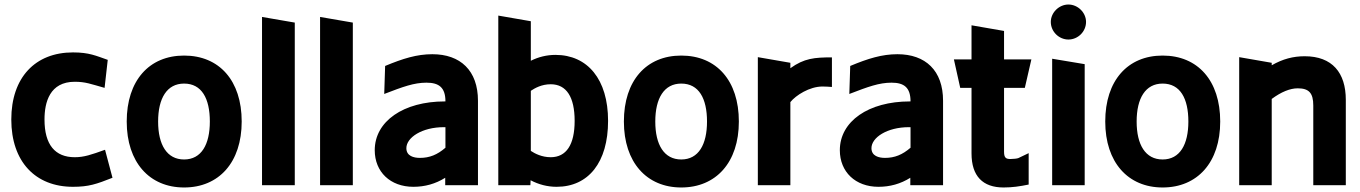

<svg xmlns="http://www.w3.org/2000/svg" viewBox="-20 -820 6023 850"><path d="M303 7C373 7 407 -5 478 -33L445 -157C384 -135 352 -124 311 -124C224 -124 177 -179 177 -291C177 -367 200 -458 311 -458C359 -458 382 -448 443 -431L457 -555C405 -573 375 -588 303 -588C136 -588 30 -477 30 -291C30 -104 137 7 303 7Z M795 10C949 10 1050 -101 1050 -282C1050 -463 951 -574 795 -574C640 -574 541 -463 541 -282C541 -101 642 10 795 10ZM680 -282C680 -385 719 -450 795 -450C873 -450 909 -384 909 -282C909 -181 872 -114 795 -114C719 -114 680 -179 680 -282Z M1140 0H1285V-720L1140 -745Z M1397 0H1542V-720L1397 -745Z M1810 7C1861 7 1908 -6 1951 -33V0H2096V-374C2096 -508 2018 -580 1894 -580C1826 -580 1764 -561 1685 -528L1681 -404C1764 -436 1813 -454 1868 -454C1924 -454 1952 -432 1952 -371H1949C1766 -371 1639 -283 1639 -155C1639 -59 1708 7 1810 7ZM1779 -164C1779 -211 1848 -257 1945 -257H1952V-166C1916 -135 1882 -121 1839 -121C1812 -121 1779 -129 1779 -164Z M2444 7C2585 7 2672 -101 2672 -285C2672 -469 2581 -577 2439 -577C2401 -577 2364 -568 2330 -551V-726L2186 -751V0H2328L2329 -22C2365 -3 2404 7 2444 7ZM2330 -152V-418C2348 -430 2378 -447 2418 -447C2488 -447 2524 -390 2524 -285C2524 -179 2487 -124 2418 -124C2379 -124 2348 -140 2330 -152Z M2996 10C3150 10 3251 -101 3251 -282C3251 -463 3152 -574 2996 -574C2841 -574 2742 -463 2742 -282C2742 -101 2843 10 2996 10ZM2881 -282C2881 -385 2920 -450 2996 -450C3074 -450 3110 -384 3110 -282C3110 -181 3073 -114 2996 -114C2920 -114 2881 -179 2881 -282Z M3335 0H3479V-368C3503 -398 3564 -437 3621 -437C3648 -437 3637 -436 3663 -435V-566C3586 -566 3540 -562 3479 -518V-542L3335 -567Z M3869 7C3920 7 3967 -6 4010 -33V0H4155V-374C4155 -508 4077 -580 3953 -580C3885 -580 3823 -561 3744 -528L3740 -404C3823 -436 3872 -454 3927 -454C3983 -454 4011 -432 4011 -371H4008C3825 -371 3698 -283 3698 -155C3698 -59 3767 7 3869 7ZM3838 -164C3838 -211 3907 -257 4004 -257H4011V-166C3975 -135 3941 -121 3898 -121C3871 -121 3838 -129 3838 -164Z M4423 10C4462 10 4495 5 4534 -3V-142L4488 -120C4483 -118 4466 -116 4453 -116C4434 -116 4425 -121 4425 -148V-431H4517L4546 -557H4425V-683L4281 -708V-557H4203L4231 -431H4281V-141C4281 -40 4331 10 4423 10Z M4638 0H4782V-536L4638 -560ZM4632 -723C4632 -680 4668 -645 4710 -645C4752 -645 4788 -680 4788 -723C4788 -764 4752 -800 4710 -800C4668 -800 4632 -764 4632 -723Z M5127 10C5281 10 5382 -101 5382 -282C5382 -463 5283 -574 5127 -574C4972 -574 4873 -463 4873 -282C4873 -101 4974 10 5127 10ZM5012 -282C5012 -385 5051 -450 5127 -450C5205 -450 5241 -384 5241 -282C5241 -181 5204 -114 5127 -114C5051 -114 5012 -179 5012 -282Z M5794 -353V0H5938V-378C5938 -498 5878 -571 5756 -571C5705 -571 5659 -559 5610 -531V-542L5466 -567V0H5610V-382C5652 -413 5691 -429 5725 -429C5775 -429 5794 -408 5794 -353Z"/></svg>

Font: All Genders v4
Style: Bold
Weight: 700
Designer: Rassam Alawdi
Foundry: Rassam Art
Version: Version 3.100;FEAKit 1.0